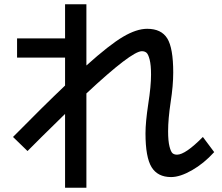

<svg xmlns="http://www.w3.org/2000/svg" viewBox="-20 -815 1040 900"><path d="M60 -635H285V-795H385V-508Q493 -605 556.5 -642.5Q620 -680 670 -680Q736 -680 764 -635Q792 -590 792 -475Q792 -414 780 -337Q768 -257 768 -200Q768 -154 774.5 -128.5Q781 -103 789 -96.5Q797 -90 810 -90Q849 -90 931 -173L984 -102Q936 -49 880 -17Q824 15 782 15Q719 15 690.5 -31.5Q662 -78 662 -190Q662 -242 675 -328Q688 -411 688 -465Q688 -510 681.5 -535.5Q675 -561 666.5 -568Q658 -575 645 -575Q597 -575 385 -377V65H285V-281Q151 -150 109 -107L41 -173Q183 -317 285 -414V-545H60Z"/></svg>

Font: Mplus 1p Medium
Style: Regular
Weight: 500
Version: Version 1.061